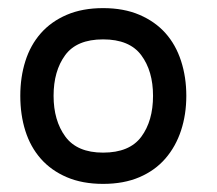

<svg xmlns="http://www.w3.org/2000/svg" viewBox="-20 -840 534 473"><path d="M439 -604Q439 -558 426 -518.5Q413 -479 387.5 -449.5Q362 -420 323.5 -403.5Q285 -387 234 -387Q183 -387 144.5 -403.5Q106 -420 80.5 -449Q55 -478 42.5 -517.5Q30 -557 30 -604Q30 -650 42.5 -689.5Q55 -729 80.5 -758Q106 -787 144.5 -803.5Q183 -820 234 -820Q285 -820 323.5 -803.5Q362 -787 387.5 -758.5Q413 -730 426 -690Q439 -650 439 -604ZM357 -604Q357 -665 328 -704Q299 -743 234 -743Q169 -743 140.5 -704Q112 -665 112 -604Q112 -543 141 -503.5Q170 -464 234 -464Q299 -464 328 -503Q357 -542 357 -604Z"/></svg>

Font: TypoPRO Sinkin Sans
Style: 500 Medium
Weight: 500
Designer: Keith Bates
Foundry: K-Type
Version: Sinkin Sans (version 1.0)  by Keith Bates   •   © 2014   www